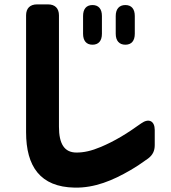

<svg xmlns="http://www.w3.org/2000/svg" viewBox="-20 -763 778 876"><path d="M552 -559C580 -559 595 -577 595 -609V-690C595 -722 580 -740 552 -740C524 -740 508 -722 508 -690V-609C508 -577 524 -559 552 -559ZM99 -160C99 -3 164 90 320 93C412 95 495 60 574 14C600 -1 627 -19 656 -40C677 -56 686 -75 686 -101V-170C686 -211 659 -225 624 -200C556 -151 502 -119 441 -93C396 -74 362 -67 329 -67C274 -67 249 -106 249 -185V-693C249 -725 231 -743 199 -743H149C117 -743 99 -725 99 -693ZM359 -609C359 -577 374 -559 402 -559C430 -559 445 -577 445 -609V-690C445 -722 430 -740 402 -740C374 -740 359 -722 359 -690Z"/></svg>

Font: コーポレート・ロゴ（ラウンド）ver3 Bold
Style: Regular
Weight: 700
Designer: [KANA_main] LOGOTYPE.JP [Source Han Sans] Ryoko NISHIZUKA 西塚涼子 (kana, bopomofo & ideographs); Paul D. Hunt (Latin, Greek
Version: Version 12.001;FEAKit 1.0